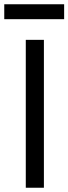

<svg xmlns="http://www.w3.org/2000/svg" viewBox="-38 -879 321 901"><path d="M168 2H83V-692H168ZM263 -789H-18V-859H263Z"/></svg>

Font: Repo Regular
Style: Regular
Weight: 400
Designer: Stefan Peev
Foundry: Context Ltd
Version: Version 1.502